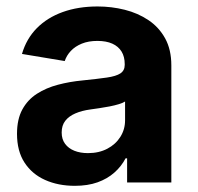

<svg xmlns="http://www.w3.org/2000/svg" viewBox="-20 -573 621 603"><path d="M215 10.6Q162.9 10.6 121.7 -7.8Q80.6 -26.1 57 -62.4Q33.4 -98.7 33.4 -152.6Q33.4 -198.5 50.1 -229.1Q66.8 -259.7 95.8 -278.4Q124.9 -297.1 161.8 -306.8Q198.7 -316.6 239.2 -320.4Q286.5 -325.2 315.5 -329.4Q344.6 -333.6 358.1 -342.5Q371.7 -351.5 371.7 -369.2V-371.6Q371.7 -394.9 361.8 -411.1Q351.8 -427.3 332.8 -435.9Q313.7 -444.5 285.9 -444.5Q257.9 -444.5 237 -436Q216 -427.4 202.6 -413.2Q189.2 -399 183.3 -381.3L49 -403.6Q62.9 -451.3 95.6 -484.5Q128.4 -517.7 177 -535.2Q225.7 -552.7 286.4 -552.7Q330.3 -552.7 371.8 -542.3Q413.3 -531.9 446.3 -509.7Q479.3 -487.6 498.7 -452.4Q518.1 -417.2 518.1 -367.5V0H379.2V-75.8H374.4Q361.2 -50.4 339.2 -31Q317.3 -11.5 286.4 -0.4Q255.5 10.6 215 10.6ZM256.2 -92.1Q290.8 -92.1 317 -105.9Q343.1 -119.6 357.9 -143Q372.8 -166.4 372.8 -195.2V-254.2Q366.1 -249.7 353 -245.8Q340 -241.8 323.9 -238.7Q307.8 -235.6 292.1 -233.3Q276.5 -231 264.3 -229.3Q237.3 -225.7 216.8 -216.9Q196.4 -208.2 185 -193.6Q173.7 -179 173.7 -156.9Q173.7 -135.7 184.4 -121.3Q195.1 -106.9 213.6 -99.5Q232.2 -92.1 256.2 -92.1Z"/></svg>

Font: Inter Variable LoSnoCo
Style: Regular
Weight: 400
Designer: Rasmus Andersson
Foundry: rsms
Version: Version 4.000;git-a52131595; featfreeze: case,dlig,ss01,ss02